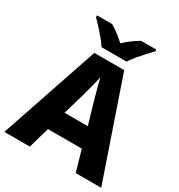

<svg xmlns="http://www.w3.org/2000/svg" viewBox="-213 -1073 1132 1214"><g transform="rotate(30 353.5 -465.5)"><path d="M521 0 477 -153H230L186 0H0L243 -717H461L707 0ZM397 -438Q392 -456 383.5 -486.5Q375 -517 366.5 -549Q358 -581 353 -603Q349 -581 340.5 -548.5Q332 -516 324 -485.5Q316 -455 311 -438L269 -295H439ZM264 -771Q250 -794 227.5 -821Q205 -848 181.5 -873.5Q158 -899 139 -918V-931H250Q277 -915 302.5 -895.5Q328 -876 355 -851Q380 -876 407.5 -896Q435 -916 461 -931H572V-918Q554 -900 530.5 -874.5Q507 -849 484 -821.5Q461 -794 447 -771Z"/></g></svg>

Font: Noto Sans Sinhala ExtraBold
Style: Regular
Weight: 800
Designer: Jelle Bosma - Monotype Design Team
Foundry: Monotype Imaging Inc.
Version: Version 2.006; ttfautohint (v1.8.4.7-5d5b)